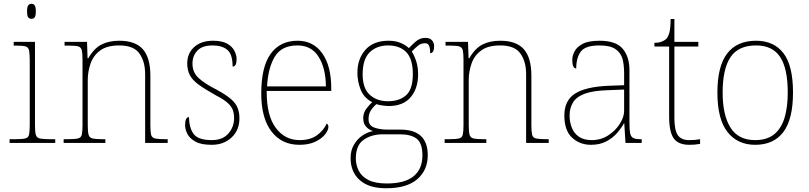

<svg xmlns="http://www.w3.org/2000/svg" viewBox="-20 -758 4290 1018"><path d="M147 -658.2Q135.7 -658.2 129.6 -666Q123.5 -673.8 123.5 -698.2Q123.5 -721.2 129.6 -729.5Q135.7 -737.8 147 -737.8Q157.7 -737.8 163.8 -729.5Q169.9 -721.2 169.9 -698.2Q169.9 -674.3 164.1 -666Q157.7 -658.2 147 -658.2ZM272.9 -20V0H30.8V-20H60.5Q96.7 -20 113.8 -23.9Q130.9 -27.8 134.3 -45.7Q137.7 -63.5 137.7 -94.2V-438Q137.7 -473.6 133.8 -491.7Q129.9 -507.8 115.2 -512Q100.6 -516.1 70.8 -516.1H52.7V-536.1H165.5V-94.2Q165.5 -59.1 169.9 -43.5Q174.3 -26.9 192.9 -23.4Q211.4 -20 242.7 -20Z M538.6 -20V0H317.4V-20H340.3Q376.5 -20 393.6 -23.9Q410.6 -27.8 414.1 -45.9Q417.5 -64 417.5 -94.2V-441.9Q417.5 -475.1 413.6 -492.2Q409.2 -507.8 394.8 -512Q380.4 -516.1 350.6 -516.1H322.3V-536.1H441.4L444.3 -449.2H448.2Q478.5 -502 518.1 -522Q557.6 -542 612.3 -542Q698.2 -542 737.8 -496.6Q777.3 -451.2 777.3 -356.9V-94.2Q777.3 -60.1 781.2 -43.5Q785.6 -26.9 804.2 -23.4Q822.8 -20 854.5 -20H869.1V0H749.5V-365.2Q749.5 -432.1 719 -474.6Q688.5 -517.1 612.3 -517.1Q546.9 -517.1 511.2 -490.2Q474.6 -463.4 460 -420.7Q445.3 -377.9 445.3 -334V-94.2Q445.3 -59.1 449.7 -43.5Q454.1 -26.9 472.7 -23.4Q491.2 -20 522.5 -20Z M1102.5 9.8Q1045.4 9.8 1016.1 -7.3Q985.4 -24.4 973.4 -48.1Q961.4 -71.8 961.4 -95.2Q961.4 -137.2 982.4 -137.2Q982.4 -80.1 1006.8 -47.6Q1031.2 -15.1 1102.5 -15.1Q1160.6 -15.1 1190.9 -50Q1221.2 -85 1221.2 -131.8Q1221.2 -155.3 1214.4 -174.8Q1207.5 -193.8 1187 -212.4Q1166.5 -231 1125.5 -252Q1066.9 -284.7 1034.2 -308.6Q1000.5 -333 986.6 -359.6Q972.7 -386.2 972.7 -421.9Q972.7 -475.1 1009.5 -508.5Q1046.4 -542 1110.4 -542Q1155.3 -542 1183.1 -527.3Q1210.4 -512.2 1222.4 -489.5Q1234.4 -466.8 1234.4 -444.8Q1234.4 -404.8 1213.4 -404.8Q1213.4 -470.2 1185.3 -493.7Q1157.2 -517.1 1107.4 -517.1Q1052.2 -517.1 1026.4 -489.5Q1000.5 -461.9 1000.5 -420.9Q1000.5 -374 1033.4 -344Q1066.4 -314 1127.4 -283.2Q1177.2 -256.3 1204.6 -232.9Q1230.5 -210 1240 -185.5Q1249.5 -161.1 1249.5 -130.9Q1249.5 -67.9 1208 -29.1Q1166.5 9.8 1102.5 9.8Z M1567.4 9.8Q1474.1 9.8 1419.7 -60.5Q1365.2 -130.9 1365.2 -262.2Q1365.2 -403.8 1415.3 -472.9Q1465.3 -542 1558.1 -542Q1641.1 -542 1688.7 -475.1Q1736.3 -408.2 1736.3 -290V-275.9H1394V-271Q1394 -144.5 1441.9 -80.6Q1490.2 -15.1 1568.4 -15.1Q1625 -15.1 1660.2 -40.5Q1695.3 -65.9 1712.4 -103Q1721.2 -97.2 1721.2 -85Q1721.2 -68.4 1703.6 -45.4Q1686 -22.9 1651.6 -6.6Q1617.2 9.8 1567.4 9.8ZM1396 -299.8H1708Q1707 -397 1669.2 -457Q1631.3 -517.1 1557.1 -517.1Q1473.1 -517.1 1437.3 -458Q1401.4 -398.9 1396 -299.8Z M2026.9 240.2Q1936 240.2 1887.5 197Q1838.9 153.8 1838.9 80.1Q1838.9 38.6 1856.9 8.8Q1875 -22 1902.3 -40Q1929.7 -58.1 1958 -63Q1936 -69.8 1920.9 -86.4Q1905.8 -103 1905.8 -131.8Q1905.8 -160.2 1923.8 -183.6Q1941.9 -207 1954.1 -215.8Q1909.7 -238.8 1892.3 -282.5Q1875 -326.2 1875 -372.1Q1875 -445.8 1917.5 -493.9Q1960 -542 2040 -542Q2075.7 -542 2102.8 -531Q2129.9 -520 2147.9 -502.9Q2162.1 -518.1 2184.1 -537.6Q2206.1 -557.1 2234.9 -557.1Q2259.8 -557.1 2270.8 -543.9Q2281.7 -530.8 2281.7 -513.2Q2281.7 -476.1 2260.7 -476.1Q2260.7 -504.4 2254.4 -516.6Q2248 -528.8 2234.9 -528.8Q2211.9 -528.8 2196.8 -516.4Q2181.6 -503.9 2163.1 -484.9Q2175.8 -465.8 2186.3 -434.8Q2196.8 -403.8 2196.8 -363.8Q2196.8 -289.1 2157.2 -242.4Q2117.7 -195.8 2040 -195.8Q2027.8 -195.8 2005.9 -199Q1983.9 -202.1 1976.1 -206.1Q1959 -191.9 1946.5 -172.9Q1934.1 -153.8 1934.1 -126Q1934.1 -92.8 1963.9 -81.8Q1993.7 -70.8 2033.7 -70.8H2103Q2248 -70.8 2248 64.9Q2248 144 2192.4 192.1Q2136.7 240.2 2026.9 240.2ZM2037.1 -221.2Q2097.7 -221.2 2133.3 -253.2Q2168.9 -285.2 2168.9 -365.2Q2168.9 -444.8 2134.5 -481Q2100.1 -517.1 2037.1 -517.1Q1978 -517.1 1940.4 -481Q1902.8 -444.8 1902.8 -363.8Q1902.8 -290 1940.4 -255.6Q1978 -221.2 2037.1 -221.2ZM2030.8 214.8Q2126 214.8 2172.9 176.5Q2219.7 138.2 2219.7 65.9Q2219.7 1 2189.2 -22.5Q2158.7 -45.9 2101.1 -45.9H2009.8Q1949.7 -45.9 1908.2 -16.8Q1866.7 12.2 1866.7 82Q1866.7 116.7 1882.3 147.9Q1897.9 178.2 1933.8 196.5Q1969.7 214.8 2030.8 214.8Z M2558.6 -20V0H2337.4V-20H2360.4Q2396.5 -20 2413.6 -23.9Q2430.7 -27.8 2434.1 -45.9Q2437.5 -64 2437.5 -94.2V-441.9Q2437.5 -475.1 2433.6 -492.2Q2429.2 -507.8 2414.8 -512Q2400.4 -516.1 2370.6 -516.1H2342.3V-536.1H2461.4L2464.4 -449.2H2468.3Q2498.5 -502 2538.1 -522Q2577.6 -542 2632.3 -542Q2718.3 -542 2757.8 -496.6Q2797.4 -451.2 2797.4 -356.9V-94.2Q2797.4 -60.1 2801.3 -43.5Q2805.7 -26.9 2824.2 -23.4Q2842.8 -20 2874.5 -20H2889.2V0H2769.5V-365.2Q2769.5 -432.1 2739 -474.6Q2708.5 -517.1 2632.3 -517.1Q2566.9 -517.1 2531.2 -490.2Q2494.6 -463.4 2480 -420.7Q2465.3 -377.9 2465.3 -334V-94.2Q2465.3 -59.1 2469.7 -43.5Q2474.1 -26.9 2492.7 -23.4Q2511.2 -20 2542.5 -20Z M3113.3 9.8Q3054.2 9.8 3013.2 -28.1Q2972.2 -65.9 2972.2 -146Q2972.2 -225.1 3028.6 -261.5Q3085 -297.9 3206.1 -303.2L3289.1 -306.2V-371.1Q3289.1 -414.1 3280.3 -446.8Q3271 -479 3242.7 -498Q3214.4 -517.1 3158.2 -517.1Q3084 -517.1 3059.6 -484.6Q3035.2 -452.1 3035.2 -395Q3014.2 -395 3014.2 -440.9Q3014.2 -462.4 3026.4 -485.4Q3038.1 -508.8 3069.1 -525.4Q3100.1 -542 3158.2 -542Q3246.1 -542 3281.7 -499.5Q3317.4 -457 3317.4 -386.2V-109.9Q3317.4 -70.3 3320.8 -53.2Q3324.2 -34.2 3336.2 -27.1Q3348.1 -20 3375 -20H3382.3V0H3296.4L3290 -104H3288.1Q3276.4 -82 3254.4 -55.7Q3231.9 -28.8 3197 -9.5Q3162.1 9.8 3113.3 9.8ZM3117.2 -15.1Q3166 -15.1 3204.6 -40Q3243.2 -64.9 3266.1 -101.1Q3289.1 -137.2 3289.1 -169.9V-283.2L3203.1 -279.8Q3124 -277.3 3080.6 -261.2Q3036.1 -244.6 3018.1 -214.8Q3000 -185.1 3000 -145Q3000 -110.8 3011.7 -81.5Q3022.9 -51.8 3049.1 -33.4Q3075.2 -15.1 3117.2 -15.1Z M3634.8 9.8Q3576.7 9.8 3552.2 -24.2Q3527.8 -58.1 3527.8 -141.1V-511.2H3449.7V-530.8Q3470.7 -530.8 3486.1 -536.4Q3501.5 -542 3511.7 -550.8Q3522 -561 3528.8 -584Q3535.6 -608.9 3535.6 -657.2H3555.7V-536.1H3682.6V-511.2H3555.7V-131.8Q3555.7 -67.9 3573.7 -41.5Q3591.8 -15.1 3633.8 -15.1Q3650.9 -15.1 3663.3 -16.1Q3675.8 -17.1 3691.9 -20V4.9Q3675.8 7.8 3662.4 8.8Q3648.9 9.8 3634.8 9.8Z M3983.9 9.8Q3890.6 9.8 3837.2 -58.1Q3783.7 -126 3783.7 -267.1Q3783.7 -407.2 3835.7 -474.6Q3887.7 -542 3988.8 -542Q4082.5 -542 4133.5 -476.6Q4184.6 -411.1 4184.6 -267.1Q4184.6 -126 4133.5 -58.1Q4082.5 9.8 3983.9 9.8ZM3983.9 -15.1Q4047.4 -15.1 4085.9 -46.9Q4123.5 -78.6 4140.1 -134.8Q4156.7 -190.9 4156.7 -267.1Q4156.7 -395 4116.2 -456.1Q4075.7 -517.1 3988.8 -517.1Q3894.5 -517.1 3853 -454.6Q3811.5 -392.1 3811.5 -267.1Q3811.5 -147.9 3853 -81.5Q3894.5 -15.1 3983.9 -15.1Z"/></svg>

Font: Koh Santepheap Thin
Style: Regular
Weight: 100
Designer: Danh Hong
Version: Version 2.002; ttfautohint (v1.8.3)